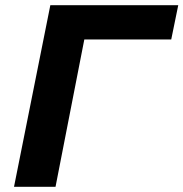

<svg xmlns="http://www.w3.org/2000/svg" viewBox="-20 -720 707 740"><path d="M34 0 174 -700H667L640 -568H305L194 0Z"/></svg>

Font: Montserrat
Style: Bold Italic
Weight: 700
Italic angle: -11.3°
Designer: Julieta Ulanovsky
Foundry: Julieta Ulanovsky
Version: Version 9.000; ttfautohint (v1.8.4.7-5d5b)